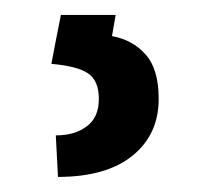

<svg xmlns="http://www.w3.org/2000/svg" viewBox="-20 -21 267 257"><path d="M134.8 -1Q133.8 5.9 129.9 27.3Q157.2 32.2 174.8 51.8Q192.4 71.3 192.4 111.3Q192.4 159.2 157.2 187.5Q122.1 215.8 57.6 215.8Q56.6 197.3 54.7 160.2Q80.1 160.2 95.7 148.4Q112.3 136.7 112.3 111.3Q112.3 86.9 97.7 77.1Q83 67.4 48.8 64.5Q52.7 43 61.5 -1Q72.3 -1 105.5 -1Q112.3 -1 134.8 -1Z"/></svg>

Font: Noto Sans Hebrew DECATHLON 
Style: Regular
Weight: 400
Designer: Monotype Design team
Version: Version 1.03 uh